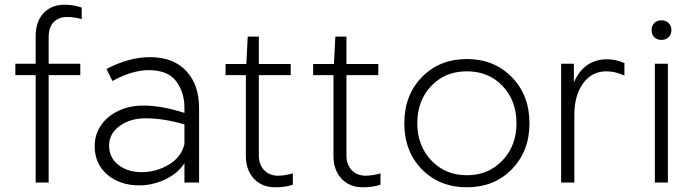

<svg xmlns="http://www.w3.org/2000/svg" viewBox="-20 -773 2941 813"><path d="M326 -741V-692Q295 -701 263 -701Q228 -701 207 -679Q186 -657 186 -615V-503H320V-455H186V0H131V-455H45V-503H131V-619Q131 -682 164.5 -717.5Q198 -753 253 -753Q292 -753 326 -741Z M823 -316V0H761V-82Q733 -38 679 -13Q625 12 570 12Q488 12 434.5 -33.5Q381 -79 381 -154Q381 -204 408 -243Q435 -282 482 -304Q529 -326 587 -326Q665 -326 761 -295V-316Q761 -383 725.5 -429.5Q690 -476 610 -476Q540 -476 456 -430L431 -481Q526 -531 615 -531Q714 -531 768.5 -472.5Q823 -414 823 -316ZM761 -163V-246Q675 -272 596 -272Q531 -272 486.5 -239.5Q442 -207 442 -157Q442 -105 481.5 -74.5Q521 -44 580 -44Q640 -44 693.5 -75Q747 -106 761 -163Z M1021 -114V-455H935V-502H1023L1029 -618H1076V-502H1211V-455H1076V-115Q1076 -77 1097.5 -53.5Q1119 -30 1155 -29Q1187 -29 1220 -39V9Q1189 20 1145 20Q1089 20 1055 -16.5Q1021 -53 1021 -114Z M1392 -114V-455H1306V-502H1394L1400 -618H1447V-502H1582V-455H1447V-115Q1447 -77 1468.5 -53.5Q1490 -30 1526 -29Q1558 -29 1591 -39V9Q1560 20 1516 20Q1460 20 1426 -16.5Q1392 -53 1392 -114Z M2222 -251Q2222 -133 2147.5 -56.5Q2073 20 1957 20Q1841 20 1766.5 -56Q1692 -132 1692 -251Q1692 -370 1766.5 -446.5Q1841 -523 1957 -523Q2072 -523 2147 -446.5Q2222 -370 2222 -251ZM2167 -251Q2167 -347 2108 -409Q2049 -471 1957 -471Q1865 -471 1806 -409Q1747 -347 1747 -251Q1747 -156 1806.5 -93.5Q1866 -31 1957 -31Q2048 -31 2107.5 -93.5Q2167 -156 2167 -251Z M2551 -522Q2587 -522 2624 -506V-453Q2585 -471 2548 -471Q2486 -471 2449 -420Q2412 -369 2412 -286V0H2356V-503H2410V-424Q2453 -522 2551 -522Z M2808 -503V0H2753V-503ZM2739 -646Q2739 -664 2750.5 -675.5Q2762 -687 2781 -687Q2799 -687 2811 -675.5Q2823 -664 2823 -646Q2823 -627 2811 -615.5Q2799 -604 2781 -604Q2762 -604 2750.5 -615.5Q2739 -627 2739 -646Z"/></svg>

Font: Metropolitano Light
Style: Regular
Weight: 300
Designer: Fonts by Alex Slobzheninov & Chris M. Simpson / Changes by Cristiano Sobral
Foundry: Fonts by Alex Slobzheninov & Chris M. Simpson / Changes by Cristiano Sobral
Version: Version 1.00;August 30, 2020;FontCreator 13.0.0.2681 64-bit